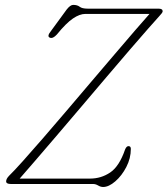

<svg xmlns="http://www.w3.org/2000/svg" viewBox="-20 -734 669 766"><path d="M351 0H23Q4.5 0 4.5 -10.5Q4.5 -20.5 16 -32.5Q36 -52 70.8 -90.8Q105.5 -129.5 150 -180.8Q194.5 -232 243.8 -290Q293 -348 342.8 -406.5Q392.5 -465 437.8 -518Q483 -571 519 -612.8Q555 -654.5 576.5 -678.5H320.5Q298 -678.5 271 -660.2Q244 -642 207 -596.5Q191 -579 179.5 -583.5Q165.5 -588.5 183.5 -610.5L246 -696Q260.5 -714.5 272 -714.5Q288.5 -714.5 298 -707Q307.5 -699.5 330 -699.5H612.5Q629 -699.5 629 -689Q629 -683.5 615 -669Q602.5 -655.5 571.5 -620.2Q540.5 -585 497.5 -535Q454.5 -485 404.8 -426.5Q355 -368 303.8 -307.5Q252.5 -247 205 -191.5Q157.5 -136 119.5 -91.8Q81.5 -47.5 58.5 -21.5H339Q383.5 -21.5 419.8 -46Q456 -70.5 479 -137.5Q484.5 -151 492.5 -151Q502 -151 502 -140Q502 -102.5 484 -67.8Q466 -33 440 -10.5Q414 12 391.5 12Q381.5 12 371.5 6Q361.5 0 351 0Z"/></svg>

Font: Fraunces 9pt S050 Thin
Style: Italic
Weight: 100
Italic angle: -16°
Version: Version 1.000; ttfautohint (v1.8.3)